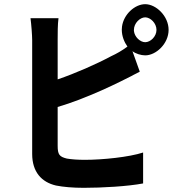

<svg xmlns="http://www.w3.org/2000/svg" viewBox="-20 -855 840 919"><path d="M665 23V-125C598 -103 471 -90 387 -90C351 -90 324 -92 300 -96C264 -105 256 -115 256 -158V-343C290 -353 325 -365 359 -378L369 -382C437 -408 502 -438 555 -464C570 -471 590 -481 609 -491L618 -496C629 -501 639 -507 649 -512L614 -610C629 -598 655 -590 675 -590C727 -590 787 -646 787 -712C787 -778 727 -835 675 -835C626 -835 572 -787 564 -728L563 -714V-712C563 -682 575 -653 590 -632C563 -612 538 -598 512 -586C441 -548 341 -504 256 -475V-667C256 -695 256 -739 260 -768H126C130 -738 134 -685 134 -663V-118C134 -32 179 17 248 33C283 40 329 44 381 44C469 44 592 37 665 23ZM621 -707C621 -709 621 -711 621 -712C621 -744 650 -772 675 -772C700 -772 729 -744 729 -712C729 -680 700 -653 675 -653C651 -653 624 -678 621 -707ZM563 -714V-715V-714ZM563 -723V-718V-715Z"/></svg>

Font: Glow Sans TC Compressed
Style: Bold
Weight: 700
Width: 2
Designer: Ryoko NISHIZUKA (kana, bopomofo & ideographs); Paul D. Hunt (Latin, Greek & Cyrillic); Sandoll Communications, Soo-young
Version: Version 0.93